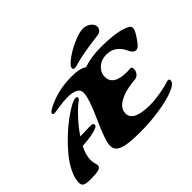

<svg xmlns="http://www.w3.org/2000/svg" viewBox="-194 -1351 1721 1721"><g transform="rotate(-45 666.5 -490.5)"><path d="M1060.1 -448.7Q1078.6 -448.7 1078.6 -420.2Q1078.6 -391.6 1060.1 -371.1Q1041.5 -350.6 1021.2 -349.1Q1001 -347.7 979 -345Q957 -342.3 928.7 -336.4Q900.4 -330.6 875.2 -322.8Q850.1 -314.9 825.2 -302.2Q800.3 -289.6 782.2 -274.4Q742.7 -240.7 742.7 -190.9Q742.7 -90.3 954.6 -90.3Q1011.7 -90.3 1085.7 -103.3Q1159.7 -116.2 1186 -125.5Q1212.4 -134.8 1220.7 -134.8Q1239.3 -134.8 1239.3 -116.2Q1239.3 -81.1 1165.3 -49.6Q1091.3 -18.1 967.8 0.7Q844.2 19.5 724.6 19.5Q605 19.5 545.9 7.6Q486.8 -4.4 463.1 -27.3Q439.5 -50.3 439.5 -85.9Q439.5 -121.6 466.1 -193.1Q492.7 -264.6 524.4 -334Q609.4 -520.5 609.4 -589.8Q609.4 -628.9 573.5 -646.2Q537.6 -663.6 480.7 -663.6Q423.8 -663.6 366.2 -653.8Q308.6 -644 292.2 -644Q275.9 -644 275.9 -658.7Q275.9 -677.7 344.7 -709Q477.1 -769.5 636.2 -769.5Q741.2 -769.5 786.1 -735.8Q878.9 -769.5 1000 -769.5Q1229 -769.5 1314.5 -718.3Q1333 -707 1333 -685.3Q1333 -663.6 1301 -613.8Q1269 -564 1249.3 -544.9Q1229.5 -525.9 1212.6 -525.9Q1195.8 -525.9 1182.1 -538.1Q1168.5 -550.3 1160.6 -568.4Q1107.4 -688 996.6 -688Q912.6 -688 866.7 -627Q843.3 -596.2 843.3 -555.7Q843.3 -445.8 1019 -445.8ZM317.9 -334 442.9 -336.9Q477.1 -336.9 477.1 -316.9Q477.1 -302.7 460.9 -294.4Q404.3 -265.6 265.6 -257.8Q226.1 -179.7 226.1 -120.6Q226.1 -94.2 232.9 -72Q239.7 -49.8 239.7 -40Q239.7 -14.2 207 -5.1Q174.3 3.9 111.1 3.9Q47.9 3.9 27.8 -7.6Q7.8 -19 7.8 -48.3Q7.8 -103 39.8 -168.9Q71.8 -234.9 121.6 -295.2Q171.4 -355.5 231.9 -413.6Q292.5 -471.7 349.6 -513.7Q476.6 -607.9 522.5 -607.9Q543.5 -607.9 543.5 -595.2Q543.5 -582.5 522.9 -566.9Q479.5 -535.2 418.9 -470.2Q358.4 -405.3 311 -334ZM924.8 -982.9Q972.7 -1001 1012 -1001Q1051.3 -1001 1083.3 -976.8Q1115.2 -952.6 1115.2 -920.9Q1115.2 -901.9 1102.1 -885.5Q1088.9 -869.1 1060.1 -865.2Q1055.7 -864.7 1027.3 -860.8Q999 -856.9 984.1 -855Q969.2 -853 939.2 -848.6Q909.2 -844.2 887.5 -840.3Q865.7 -836.4 838.6 -831.1Q811.5 -825.7 787.4 -819.8Q763.2 -814 742.7 -807.6Q722.2 -801.3 706.1 -801.3Q689.9 -801.3 689.9 -820.3Q689.9 -848.1 760.7 -897.9Q831.5 -947.8 924.8 -982.9Z"/></g></svg>

Font: Sonsie One
Style: Regular
Weight: 400
Designer: Riccardo De Franceschi
Foundry: Sorkin Type Co
Version: Version 1.003